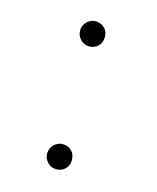

<svg xmlns="http://www.w3.org/2000/svg" viewBox="-77 -485 453 554"><g transform="rotate(15 150.0 -208.0)"><path d="M105 -24Q105 -9 116 2Q127 13 142 13Q158 13 169 2Q179 -8 179 -24Q179 -41 169 -51Q158 -62 142 -62Q127 -62 116 -51Q105 -40 105 -24ZM105 -392Q105 -376 116 -365Q127 -354 142 -354Q158 -354 169 -365Q179 -375 179 -392Q179 -408 169 -418Q158 -429 142 -429Q127 -429 116 -418Q105 -407 105 -392Z"/></g></svg>

Font: NM-font
Style: Light
Weight: 500
Designer: ""
Foundry: ""
Version: ""